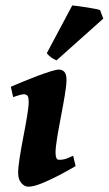

<svg xmlns="http://www.w3.org/2000/svg" viewBox="-20 -681 407 719"><path d="M263.2 -59.1Q235.4 -42.5 201.2 -24.7Q167 -6.8 136.2 5.6Q105.5 18.1 86.4 18.1Q71.3 18.1 59.6 4.2Q47.9 -9.8 47.9 -33.7Q47.9 -53.7 53.7 -90.8Q59.6 -127.9 67.6 -169.4Q75.7 -210.9 81.5 -246.1Q87.4 -281.2 87.4 -297.9Q87.4 -318.4 82.3 -323.2Q77.1 -328.1 68.8 -328.1Q63.5 -328.1 51.3 -324.5Q39.1 -320.8 29.3 -317.4L20.5 -356Q39.6 -364.3 65.9 -375.2Q92.3 -386.2 119.6 -396.5Q147 -406.7 168.9 -413.6Q190.9 -420.4 200.7 -420.4Q213.4 -420.4 221.2 -411.6Q229 -402.8 229 -382.3Q229 -362.8 222.9 -325.7Q216.8 -288.6 208.5 -245.8Q200.2 -203.1 194.1 -166Q188 -128.9 188 -109.4Q188 -82.5 201.2 -82.5Q215.3 -82.5 225.6 -85.9Q235.8 -89.4 253.9 -97.7ZM355 -642.6 366.7 -611.3 191.9 -455.1Q182.6 -458 171.6 -466.1Q160.6 -474.1 155.3 -481.9L250.5 -660.6Q256.8 -660.2 272.2 -658.2Q287.6 -656.2 305.4 -653.3Q323.2 -650.4 337.4 -647.7Q351.6 -645 355 -642.6Z"/></svg>

Font: Dai Banna SIL
Style: Bold Italic
Weight: 700
Italic angle: -11°
Designer: Victor Gaultney
Foundry: SIL International
Version: Version 4.000